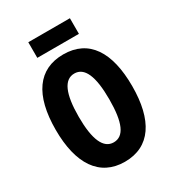

<svg xmlns="http://www.w3.org/2000/svg" viewBox="-212 -1010 1033 1139"><g transform="rotate(-30 304.5 -440.5)"><path d="M447 -891H162V-784H447ZM566 -358C566 -591 480 -725 305 -725C134 -725 43 -598 43 -359C43 -127 132 10 305 10C479 10 566 -125 566 -358ZM200 -358C200 -515 235 -594 305 -594C374 -594 409 -518 409 -358C409 -198 375 -123 305 -123C235 -123 200 -202 200 -358Z"/></g></svg>

Font: Noto Sans Kannada ExtraCondensed ExtraBold
Style: Regular
Weight: 800
Width: 2
Designer: Jelle Bosma - Monotype Design Team
Foundry: Monotype Imaging Inc.
Version: Version 2.005